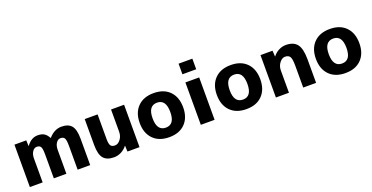

<svg xmlns="http://www.w3.org/2000/svg" viewBox="-28 -1477 4289 2213"><g transform="rotate(-20 2116.5 -370.0)"><path d="M66 -520H211L214 -450H216Q274 -530 353 -530Q401 -530 431 -512Q461 -494 485 -450H487Q557 -530 644 -530Q729 -530 767.5 -483Q806 -436 806 -323V0H652V-293Q652 -363 638.5 -386Q625 -409 589 -409Q558 -409 536 -376.5Q514 -344 514 -293V0H360V-293Q360 -363 347 -386Q334 -409 298 -409Q267 -409 245 -376.5Q223 -344 223 -293V0H66Z M1086 -520V-220Q1086 -158 1101 -136.5Q1116 -115 1153 -115Q1191 -115 1221 -154.5Q1251 -194 1251 -247V-520H1411V0H1263L1260 -72H1258Q1229 -34 1186 -12Q1143 10 1098 10Q1009 10 968.5 -38.5Q928 -87 928 -203V-520Z M1579 -457.5Q1650 -530 1775 -530Q1900 -530 1970.5 -457.5Q2041 -385 2041 -260Q2041 -135 1970.5 -62.5Q1900 10 1775 10Q1650 10 1579 -62.5Q1508 -135 1508 -260Q1508 -385 1579 -457.5ZM1775 -107Q1883 -107 1883 -260Q1883 -413 1775 -413Q1666 -413 1666 -260Q1666 -107 1775 -107Z M2163 -620V-750H2332V-620ZM2163 0V-520H2332V0Z M2525 -457.5Q2596 -530 2721 -530Q2846 -530 2916.5 -457.5Q2987 -385 2987 -260Q2987 -135 2916.5 -62.5Q2846 10 2721 10Q2596 10 2525 -62.5Q2454 -135 2454 -260Q2454 -385 2525 -457.5ZM2721 -107Q2829 -107 2829 -260Q2829 -413 2721 -413Q2612 -413 2612 -260Q2612 -107 2721 -107Z M3084 -520H3232L3236 -448H3238Q3267 -486 3309.5 -508Q3352 -530 3397 -530Q3491 -530 3534 -475Q3577 -420 3577 -287V0H3419V-270Q3419 -351 3402 -378.5Q3385 -406 3342 -406Q3305 -406 3274.5 -366Q3244 -326 3244 -273V0H3084Z M3740 -457.5Q3811 -530 3936 -530Q4061 -530 4131.5 -457.5Q4202 -385 4202 -260Q4202 -135 4131.5 -62.5Q4061 10 3936 10Q3811 10 3740 -62.5Q3669 -135 3669 -260Q3669 -385 3740 -457.5ZM3936 -107Q4044 -107 4044 -260Q4044 -413 3936 -413Q3827 -413 3827 -260Q3827 -107 3936 -107Z"/></g></svg>

Font: Mplus 1p ExtraBold
Style: Regular
Weight: 800
Version: Version 1.061